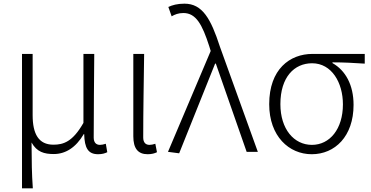

<svg xmlns="http://www.w3.org/2000/svg" viewBox="-20 -828 2022 1047"><path d="M100 199H159C153 111 153 66 152 -51C181 1 221 12 273 12C336 12 393 -22 437 -97H439C441 -20 461 13 515 13C537 13 553 8 565 2L557 -44C543 -40 535 -38 525 -38C505 -38 491 -50 491 -78C491 -225 493 -379 494 -534H435V-158C376 -54 325 -39 271 -39C191 -39 158 -97 158 -200V-534H100Z M785 13C808 13 824 8 836 2L827 -44C814 -40 805 -38 795 -38C775 -38 761 -50 761 -78C761 -225 764 -379 766 -534H707V-85C707 -19 732 13 785 13Z M957 8 1153 -481H1157L1325 0H1386L1179 -574C1130 -725 1084 -808 986 -808C947 -808 919 -800 898 -790L916 -739C933 -749 953 -757 980 -757C1049 -757 1083 -694 1121 -576L1129 -550L896 0Z M1680 13C1806 13 1908 -84 1908 -256C1908 -365 1864 -444 1793 -484V-488C1854 -488 1908 -485 1969 -481V-534H1684C1560 -534 1448 -450 1448 -260C1448 -85 1556 13 1680 13ZM1681 -38C1583 -38 1509 -124 1509 -260C1509 -408 1585 -483 1682 -483C1789 -483 1850 -377 1850 -259C1850 -124 1778 -38 1681 -38Z"/></svg>

Font: Noto Sans TC Light
Style: Regular
Weight: 300
Designer: Ryoko NISHIZUKA 西塚涼子 (kana, bopomofo & ideographs); Paul D. Hunt (Latin, Greek & Cyrillic); Sandoll Communications 산돌커뮤니
Foundry: Adobe
Version: Version 2.004;hotconv 1.0.118;makeotfexe 2.5.65603